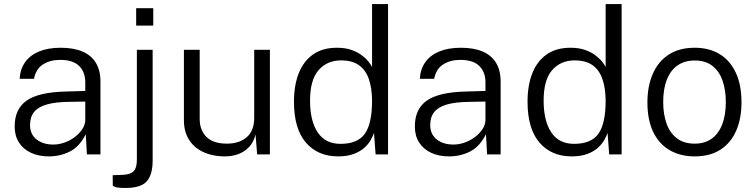

<svg xmlns="http://www.w3.org/2000/svg" viewBox="-20 -763 3732 949"><path d="M221.5 10Q171 10 133 -7.8Q95 -25.5 73.8 -58.5Q52.5 -91.5 52.5 -138Q52.5 -224 111.2 -265.5Q170 -307 301.5 -310.5L401.5 -313.5V-356.5Q401.5 -407 370.8 -437.2Q340 -467.5 276 -467Q228 -467 192.8 -444.8Q157.5 -422.5 148 -373.5H77Q80 -422 104.5 -456.2Q129 -490.5 173.5 -508.8Q218 -527 280 -527Q344 -527 387.8 -508.2Q431.5 -489.5 454 -452.2Q476.5 -415 476.5 -360V0H409.5L404 -99.5Q373 -38 325.2 -14Q277.5 10 221.5 10ZM243.5 -48.5Q271.5 -48.5 299.2 -58.5Q327 -68.5 350 -86Q373 -103.5 387 -125Q401 -146.5 401.5 -169V-261L318 -259.5Q252.5 -258.5 210.8 -246.5Q169 -234.5 148.8 -209.8Q128.5 -185 128.5 -145Q128.5 -99.5 160.5 -74Q192.5 -48.5 243.5 -48.5Z M734.5 30.5Q734.5 99.5 705.8 132.8Q677 166 601.5 166Q558.5 166 548 160.5Q537.5 155 537.5 155L537 103L591 101Q627 98.5 641.8 82Q656.5 65.5 656.5 26.5V-517H734.5ZM737.5 -722.5V-636.5H653V-722.5Z M1087.5 10Q1046 9.5 1010 -1.8Q974 -13 946.8 -35.2Q919.5 -57.5 904.2 -90.8Q889 -124 889 -168V-517H967V-175Q967 -120.5 1000 -86.8Q1033 -53 1101.5 -53Q1162.5 -53 1199.5 -84.8Q1236.5 -116.5 1236.5 -181V-517H1314V0H1251L1243 -98Q1234 -61 1211.8 -37Q1189.5 -13 1157.8 -1.2Q1126 10.5 1087.5 10Z M1651 10Q1551 10 1492 -58.2Q1433 -126.5 1433 -260.5Q1433 -341 1456.5 -400.8Q1480 -460.5 1527.2 -493.8Q1574.5 -527 1645.5 -527Q1685.5 -527 1715.5 -516.8Q1745.5 -506.5 1766.5 -491Q1787.5 -475.5 1800.5 -459.5Q1813.5 -443.5 1819 -432V-743H1898V0H1836.5L1828.5 -106Q1824 -92.5 1813.5 -73Q1803 -53.5 1783 -34.5Q1763 -15.5 1730.5 -2.8Q1698 10 1651 10ZM1663 -52Q1748 -52 1783.5 -102.2Q1819 -152.5 1819 -265.5Q1818.5 -328 1803 -372.5Q1787.5 -417 1754.2 -440.8Q1721 -464.5 1665.5 -464.5Q1597 -464.5 1554.8 -416.5Q1512.5 -368.5 1512.5 -265.5Q1512.5 -165.5 1550.2 -108.8Q1588 -52 1663 -52Z M2199.5 10Q2149 10 2111 -7.8Q2073 -25.5 2051.8 -58.5Q2030.5 -91.5 2030.5 -138Q2030.5 -224 2089.2 -265.5Q2148 -307 2279.5 -310.5L2379.5 -313.5V-356.5Q2379.5 -407 2348.8 -437.2Q2318 -467.5 2254 -467Q2206 -467 2170.8 -444.8Q2135.5 -422.5 2126 -373.5H2055Q2058 -422 2082.5 -456.2Q2107 -490.5 2151.5 -508.8Q2196 -527 2258 -527Q2322 -527 2365.8 -508.2Q2409.5 -489.5 2432 -452.2Q2454.5 -415 2454.5 -360V0H2387.5L2382 -99.5Q2351 -38 2303.2 -14Q2255.5 10 2199.5 10ZM2221.5 -48.5Q2249.5 -48.5 2277.2 -58.5Q2305 -68.5 2328 -86Q2351 -103.5 2365 -125Q2379 -146.5 2379.5 -169V-261L2296 -259.5Q2230.5 -258.5 2188.8 -246.5Q2147 -234.5 2126.8 -209.8Q2106.5 -185 2106.5 -145Q2106.5 -99.5 2138.5 -74Q2170.5 -48.5 2221.5 -48.5Z M2805.5 10Q2705.5 10 2646.5 -58.2Q2587.5 -126.5 2587.5 -260.5Q2587.5 -341 2611 -400.8Q2634.5 -460.5 2681.8 -493.8Q2729 -527 2800 -527Q2840 -527 2870 -516.8Q2900 -506.5 2921 -491Q2942 -475.5 2955 -459.5Q2968 -443.5 2973.5 -432V-743H3052.5V0H2991L2983 -106Q2978.5 -92.5 2968 -73Q2957.5 -53.5 2937.5 -34.5Q2917.5 -15.5 2885 -2.8Q2852.5 10 2805.5 10ZM2817.5 -52Q2902.5 -52 2938 -102.2Q2973.5 -152.5 2973.5 -265.5Q2973 -328 2957.5 -372.5Q2942 -417 2908.8 -440.8Q2875.5 -464.5 2820 -464.5Q2751.5 -464.5 2709.2 -416.5Q2667 -368.5 2667 -265.5Q2667 -165.5 2704.8 -108.8Q2742.5 -52 2817.5 -52Z M3413.5 10Q3343.5 10 3290.8 -20.2Q3238 -50.5 3209 -110Q3180 -169.5 3180 -256.5Q3180 -337.5 3206.8 -398.5Q3233.5 -459.5 3285.5 -493.2Q3337.5 -527 3414 -527Q3484 -527 3535.8 -496.2Q3587.5 -465.5 3616.2 -405.2Q3645 -345 3645 -256.5Q3645 -177.5 3619 -117.5Q3593 -57.5 3541.8 -23.8Q3490.5 10 3413.5 10ZM3414 -53Q3462.5 -53 3496.8 -77Q3531 -101 3549.2 -147Q3567.5 -193 3567.5 -258.5Q3567.5 -317.5 3551.5 -364Q3535.5 -410.5 3501.5 -437.2Q3467.5 -464 3414 -464Q3364.5 -464 3329.8 -440.2Q3295 -416.5 3276.5 -370.5Q3258 -324.5 3258 -258.5Q3258 -199.5 3274.2 -153.2Q3290.5 -107 3325 -80Q3359.5 -53 3414 -53Z"/></svg>

Font: Public Sans Thin Light
Style: Regular
Weight: 300
Version: Version 1.007